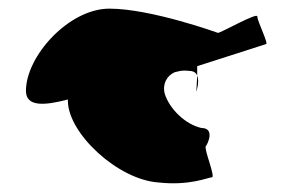

<svg xmlns="http://www.w3.org/2000/svg" viewBox="-20 -730 675 444"><path d="M40 -520C40 -482 84 -486 137 -500V-496C138 -421 253 -314 347 -308C419 -300 462 -320 470 -320C479 -320 451 -386 456 -392C461 -398 477 -434 446 -434C409 -442 372 -478 361 -513C355 -536 366 -555 384 -563L397 -566C403 -567 411 -567 418 -566C428 -566 434 -561 436 -555V-577L595 -628C602 -628 575 -681 575 -692C575 -702 491 -654 484 -654C484 -654 329 -710 233 -710C139 -710 40 -600 40 -520ZM434 -518C434 -518 442 -541 436 -555Z"/></svg>

Font: Ampere
Style: SCExt
Weight: 400
Version: Version 1